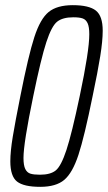

<svg xmlns="http://www.w3.org/2000/svg" viewBox="-20 -716 418 744"><path d="M20 -91Q20 -129 29.5 -186.5Q39 -244 59 -344Q90 -501 113 -572Q136 -643 168.5 -669.5Q201 -696 262 -696Q325 -696 351.5 -675Q378 -654 378 -597Q378 -558 368.5 -498.5Q359 -439 339 -344Q307 -186 284 -116Q261 -46 229 -19Q197 8 136 8Q72 8 46 -12.5Q20 -33 20 -91ZM289 -344Q326 -519 326 -583Q326 -612 319.5 -626Q313 -640 300.5 -644.5Q288 -649 264 -649Q223 -649 201.5 -632Q180 -615 159.5 -552.5Q139 -490 109 -344Q71 -161 71 -104Q71 -75 78 -61Q85 -47 98 -43Q111 -39 135 -39Q176 -39 196.5 -56Q217 -73 237.5 -135Q258 -197 289 -344Z"/></svg>

Font: Saira Ultra Condensed Light
Style: Italic
Weight: 300
Width: 1
Italic angle: -12°
Designer: Hector Gatti with collaboration of the Omnibus-Type team
Foundry: Omnibus-Type
Version: Version 1.001; ttfautohint (v1.8)